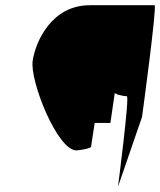

<svg xmlns="http://www.w3.org/2000/svg" viewBox="-20 -728 612 734"><path d="M105 -496C93 -420 199 -153 272 -153C281 -153 327 -160 328 -167L342 -258H402L419 -374C418 -367 455 -360 465 -360C476 -360 431 -14 431 -14L523 -281C524 -288 581 -708 571 -708H323C178 -708 116 -570 105 -496Z"/></svg>

Font: Ampere
Style: CndIta
Weight: 400
Version: Version 1